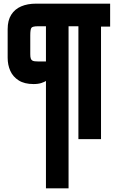

<svg xmlns="http://www.w3.org/2000/svg" viewBox="-20 -763 624 1053"><path d="M232 270V-319Q225 -314 207.5 -308Q190 -302 164 -302Q114 -302 82.5 -322Q51 -342 36.5 -374.5Q22 -407 22 -446V-603Q22 -651 41.5 -682Q61 -713 96 -728Q131 -743 178 -743H584V-617H534V0H410V-619H356V270ZM188 -426H232V-619H188Q158 -619 152 -610Q146 -601 146 -569V-466Q146 -451 148.5 -443Q151 -435 156.5 -431.5Q162 -428 170 -427Q178 -426 188 -426Z"/></svg>

Font: Exo Thin Black
Style: Regular
Weight: 900
Version: Version 2.000